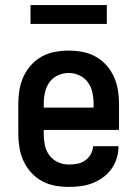

<svg xmlns="http://www.w3.org/2000/svg" viewBox="-20 -727 540 755"><path d="M250 8Q223 8 196 3Q169 -2 145 -15Q121 -28 102.5 -48.5Q84 -69 72.5 -94Q61 -119 56.5 -146Q52 -173 52 -200V-320Q52 -347 56.5 -374Q61 -401 72.5 -426Q84 -451 102.5 -471.5Q121 -492 145 -505Q169 -518 196 -523Q223 -528 250 -528Q277 -528 304 -523Q331 -518 355 -505Q379 -492 397.5 -471.5Q416 -451 427.5 -426Q439 -401 443.5 -374Q448 -347 448 -320V-216H152V-200Q152 -178 156.5 -156Q161 -134 174 -116.5Q187 -99 207.5 -89.5Q228 -80 250 -80Q267 -80 283.5 -83Q300 -86 314 -95.5Q328 -105 336.5 -120Q345 -135 346 -152H446Q446 -128 439 -105Q432 -82 418 -62.5Q404 -43 384.5 -29Q365 -15 343 -6.5Q321 2 297 5Q273 8 250 8ZM348 -304V-320Q348 -342 343 -364Q338 -386 325.5 -403.5Q313 -421 292.5 -430.5Q272 -440 250 -440Q228 -440 207.5 -430.5Q187 -421 174.5 -403.5Q162 -386 157 -364Q152 -342 152 -320V-304ZM100 -633V-707H400V-633Z"/></svg>

Font: Iosevka Term Curly Semibold
Style: Regular
Weight: 600
Designer: Belleve Invis
Foundry: Belleve Invis
Version: Version 32.3.0